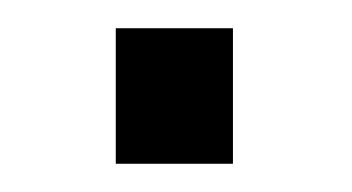

<svg xmlns="http://www.w3.org/2000/svg" viewBox="-20 -116 249 136"><path d="M145 -96H62V0H145Z"/></svg>

Font: United Sans ExtraLight
Style: Regular
Weight: 200
Designer: Pablo Impallari, Rodrigo Fuenzalida (Modified by Dan O. Williams)
Version: Version 1.000;PS 001.000;hotconv 1.0.88;makeotf.lib2.5.64775